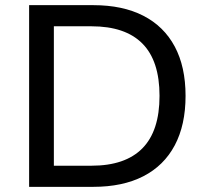

<svg xmlns="http://www.w3.org/2000/svg" viewBox="-20 -725 806 745"><path d="M93 0V-705H342Q456 -705 536 -664Q616 -623 658 -544.5Q700 -466 700 -353Q700 -240 658 -161Q616 -82 536 -41Q456 0 342 0ZM189 -82H335Q466 -82 532.5 -149.5Q599 -217 599 -353Q599 -489 532.5 -556Q466 -623 335 -623H189Z"/></svg>

Font: Nunito Sans 10pt Medium
Style: Regular
Weight: 500
Designer: Vernon Adams
Foundry: Vernon Adams
Version: Version 3.101;gftools[0.9.27]